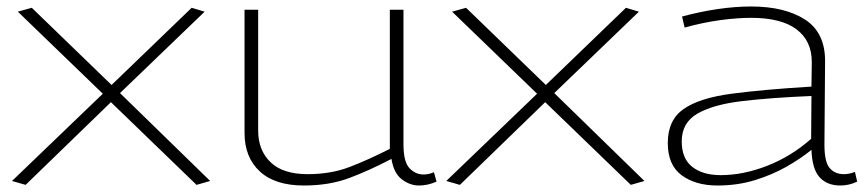

<svg xmlns="http://www.w3.org/2000/svg" viewBox="-20 -562 2673 592"><path d="M17 -4 297 -273 35 -526 78 -538 324 -300 571 -538 611 -526 350 -275 628 -4 586 8 322 -247 59 8Z M917 10Q828 10 781 -33.5Q734 -77 734 -152V-532H776V-159Q776 -99 814 -62Q852 -25 929 -25Q1000 -25 1057.5 -47Q1115 -69 1182 -103V-532H1224V-117Q1224 -63 1242.5 -43.5Q1261 -24 1286 -24Q1302 -24 1318 -31L1326 -2Q1299 10 1272 10Q1244 10 1219 -9Q1194 -28 1187 -72Q1118 -36 1056.5 -13Q995 10 917 10Z M1356 -4 1636 -273 1374 -526 1417 -538 1663 -300 1910 -538 1950 -526 1689 -275 1967 -4 1925 8 1661 -247 1398 8Z M2039 -121Q2039 -192 2088 -226Q2137 -260 2235.5 -273Q2334 -286 2482 -295L2483 -371Q2483 -436 2436 -471.5Q2389 -507 2296 -507Q2253 -507 2201 -500Q2149 -493 2091 -477L2083 -511Q2138 -526 2192.5 -534Q2247 -542 2296 -542Q2400 -542 2462.5 -501.5Q2525 -461 2524 -371L2522 -116Q2522 -63 2538 -44Q2554 -25 2582 -25Q2599 -25 2616 -32L2623 -2Q2598 10 2571 10Q2530 10 2507 -15.5Q2484 -41 2482 -100Q2449 -73 2405 -48Q2361 -23 2307.5 -6.5Q2254 10 2192 10Q2125 10 2082 -21.5Q2039 -53 2039 -121ZM2082 -126Q2082 -73 2114.5 -47.5Q2147 -22 2202 -22Q2272 -22 2346 -51Q2420 -80 2481 -134L2482 -266Q2360 -261 2270 -250.5Q2180 -240 2131 -212Q2082 -184 2082 -126Z"/></svg>

Font: Georama Extended ExtraLight
Style: Regular
Weight: 200
Width: 7
Designer: Jean-Baptiste Levee
Foundry: Production Type
Version: Version 1.000